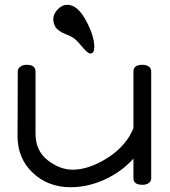

<svg xmlns="http://www.w3.org/2000/svg" viewBox="-20 -770 710 800"><path d="M53 -204Q53 -213 53.5 -293.5Q54 -374 54 -472Q54 -485 65 -492.5Q76 -500 91 -500Q128 -500 128 -472V-213Q128 -142 178.5 -102.5Q229 -63 283 -63Q351 -63 428.5 -112.5Q506 -162 536 -236V-473Q536 -500 574 -500Q589 -500 599.5 -493Q610 -486 610 -473V-27Q610 -14 599.5 -7Q589 0 574 0Q536 0 536 -27V-109Q486 -54 416.5 -22Q347 10 274 10Q180 10 116.5 -50Q53 -110 53 -204ZM202 -691Q202 -711 220 -730.5Q238 -750 260 -750Q303 -750 338 -685Q373 -620 373 -574Q373 -547 356 -547Q345 -547 319.5 -578.5Q294 -610 274 -619Q270 -621 257.5 -626Q245 -631 240 -633.5Q235 -636 226 -642.5Q217 -649 213 -654.5Q209 -660 205.5 -669.5Q202 -679 202 -691Z"/></svg>

Font: Happy Monkey
Style: Regular
Weight: 400
Version: Version 1.001